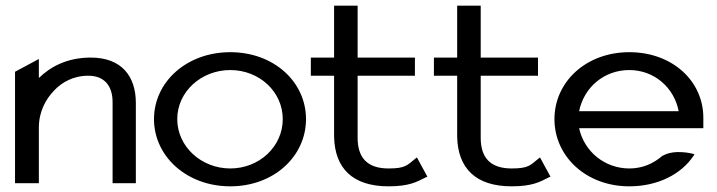

<svg xmlns="http://www.w3.org/2000/svg" viewBox="-20 -646 2529 677"><path d="M33 0H117V-196C117 -252 141 -296 171 -327C197 -355 238 -379 291 -379C350 -379 377 -341 377 -286V0H459V-283C459 -378 408 -443 300 -443C216 -443 157 -410 117 -371V-438L33 -393Z M523 -226C523 -95 638 11 792 11C946 11 1059 -95 1059 -226C1059 -357 946 -462 792 -462C638 -462 523 -357 523 -226ZM605 -226C605 -323 690 -399 792 -399C894 -399 977 -323 977 -226C977 -129 894 -52 792 -52C690 -52 605 -129 605 -226Z M1076 -379H1158V-165C1160 -53 1223 11 1350 11C1422 11 1449 -4 1482 -21L1487 -23L1450 -91L1445 -87C1416 -64 1411 -52 1350 -52C1275 -52 1241 -90 1241 -160V-379H1443V-443H1241V-626H1158V-443H1076Z M1510 -379H1592V-165C1594 -53 1657 11 1784 11C1856 11 1883 -4 1916 -21L1921 -23L1884 -91L1879 -87C1850 -64 1845 -52 1784 -52C1709 -52 1675 -90 1675 -160V-379H1877V-443H1675V-626H1592V-443H1510Z M1935 -226C1935 -95 2046 11 2199 11C2300 11 2382 -32 2425 -96L2429 -102L2422 -104C2422 -104 2359 -121 2317 -97H2316C2284 -69 2245 -52 2199 -52C2113 -52 2040 -111 2022 -194H2460V-231C2460 -360 2351 -462 2199 -462C2046 -462 1935 -357 1935 -226ZM2022 -254C2039 -338 2110 -399 2199 -399C2286 -399 2357 -338 2373 -254Z"/></svg>

Font: Charger Sport
Style: DfBdExt
Weight: 400
Designer: Jasper
Foundry: Cannot Into Space Fonts
Version: Version 1.1